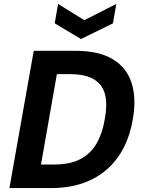

<svg xmlns="http://www.w3.org/2000/svg" viewBox="-20 -959 730 979"><path d="M28 0 152 -700H363Q485 -700 556 -656.5Q627 -613 651.5 -534.5Q676 -456 657 -350Q644 -271 611 -206.5Q578 -142 526 -96Q474 -50 402.5 -25Q331 0 239 0ZM189 -120H253Q337 -120 389.5 -147.5Q442 -175 472 -226.5Q502 -278 514 -350Q528 -422 516.5 -473.5Q505 -525 461.5 -553Q418 -581 334 -581H270ZM573 -939 556 -840 393 -760 259 -840 276 -939 410 -856Z"/></svg>

Font: DM Sans 9pt ExtraBold
Style: Italic
Weight: 800
Italic angle: -10°
Version: Version 4.004;gftools[0.9.30]